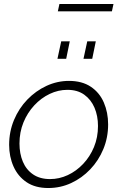

<svg xmlns="http://www.w3.org/2000/svg" viewBox="-20 -936 609 966"><path d="M223 10Q157 10 113.5 -19.5Q70 -49 48 -98.5Q26 -148 26 -207Q26 -274 50.5 -332.5Q75 -391 117.5 -435Q160 -479 214 -504Q268 -529 327 -529Q393 -529 437 -499.5Q481 -470 502.5 -420Q524 -370 524 -310Q524 -244 500 -186Q476 -128 434 -84Q392 -40 338 -15Q284 10 223 10ZM232 -35Q278 -35 321 -55Q364 -75 398.5 -111.5Q433 -148 453 -196.5Q473 -245 473 -302Q473 -353 455.5 -394Q438 -435 404 -459.5Q370 -484 319 -484Q273 -484 230 -463.5Q187 -443 152.5 -406Q118 -369 98 -320Q78 -271 78 -214Q78 -163 95 -122.5Q112 -82 146.5 -58.5Q181 -35 232 -35ZM269 -640 288 -728H331L313 -640ZM400 -640 419 -728H462L444 -640ZM271 -879 279 -916H551L543 -879Z"/></svg>

Font: Raleway Light
Style: Italic
Weight: 300
Italic angle: -12°
Designer: Matt McInerney, Pablo Impallari, Rodrigo Fuenzalida
Foundry: Matt McInerney, Pablo Impallari, Rodrigo Fuenzalida
Version: Version 4.026